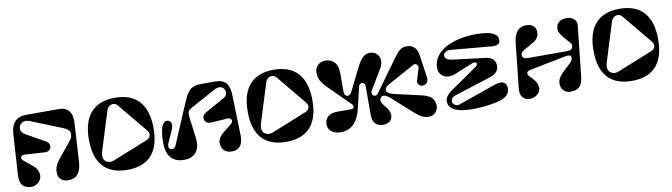

<svg xmlns="http://www.w3.org/2000/svg" viewBox="-37 -1415 7254 2072"><g transform="rotate(-10 3589.5 -379.5)"><path d="M61 -141.1 87.9 -577.1Q99.6 -759.8 258.8 -759.8H623Q690.4 -759.8 727.5 -715.8Q764.6 -671.9 759.8 -588.9L733.9 -158.2Q723.1 15.1 588.9 15.1Q536.6 15.1 506.8 -13.4Q477.1 -42 477.1 -87.9Q477.1 -127.9 492.2 -162.6Q507.3 -197.3 544.9 -243.2L666 -391.1Q687 -416.5 694.6 -434.6Q702.1 -452.6 702.1 -471.2Q702.1 -496.6 685.8 -514.9Q669.4 -533.2 627.9 -549.8L284.2 -688Q263.7 -695.8 244.1 -696Q224.6 -696.3 210.2 -688.7Q195.8 -681.2 184.8 -669.7Q173.8 -658.2 170.2 -642.8Q166.5 -627.4 168.7 -612.5Q170.9 -597.7 182.6 -582.3Q194.3 -566.9 213.9 -556.2L424.8 -438Q452.6 -422.4 457.8 -394.3Q462.9 -366.2 443.6 -345Q424.3 -323.7 390.1 -326.2L169.9 -339.8Q150.4 -341.3 138.2 -332Q126 -322.8 127 -307.6Q127.9 -292.5 144 -279.8L242.2 -199.2Q279.3 -168.9 290.8 -130.1Q302.2 -91.3 291 -59.8Q279.8 -28.3 250.7 -6.6Q221.7 15.1 183.1 15.1Q119.6 15.1 87.9 -20Q56.2 -55.2 61 -141.1Z M1234.9 -774.9Q1409.7 -774.9 1499.8 -674.6Q1589.8 -574.2 1589.8 -377.9Q1589.8 -182.1 1500 -83.5Q1410.2 15.1 1234.9 15.1Q1060.1 15.1 970.5 -83.5Q880.9 -182.1 880.9 -377.9Q880.9 -574.2 970.7 -674.6Q1060.5 -774.9 1234.9 -774.9ZM1515.6 -369.1 1252 -688Q1233.9 -709.5 1208.7 -711.4Q1183.6 -713.4 1162.6 -698Q1141.6 -682.6 1133.8 -657.2L999 -226.1Q988.8 -191.9 993.4 -164.1Q998 -136.2 1014.9 -121.6Q1031.7 -106.9 1057.1 -102.8Q1082.5 -98.6 1112.8 -111.8L1491.7 -264.2Q1527.8 -278.3 1534.4 -308.3Q1541 -338.4 1515.6 -369.1Z M1664.6 -208V-210.9Q1664.6 -266.1 1670.2 -307.9Q1675.8 -349.6 1684.3 -373Q1692.9 -396.5 1704.6 -410.9Q1716.3 -425.3 1726.8 -429.4Q1737.3 -433.6 1748.5 -433.1Q1759.3 -432.6 1769.3 -426.5Q1779.3 -420.4 1786.9 -408.4Q1794.4 -396.5 1793 -374.5Q1791.5 -352.5 1779.3 -325.2L1718.3 -189Q1710.4 -169.9 1711.9 -154.1Q1713.4 -138.2 1723.4 -130.6Q1733.4 -123 1745.6 -121.3Q1757.8 -119.6 1770.8 -128.7Q1783.7 -137.7 1791.5 -155.8L1976.6 -591.8Q1992.2 -628.9 2004.4 -652.6Q2016.6 -676.3 2033.2 -698.7Q2049.8 -721.2 2068.6 -733.4Q2087.4 -745.6 2113.5 -752.7Q2139.6 -759.8 2173.3 -759.8H2337.4Q2372.1 -759.8 2398.2 -750.7Q2424.3 -741.7 2441.2 -726.3Q2458 -710.9 2468.5 -687.3Q2479 -663.6 2483.6 -637.2Q2488.3 -610.8 2489.3 -577.1L2501.5 -141.1Q2505.4 15.1 2378.4 15.1Q2344.7 15.1 2318.4 1Q2292 -13.2 2278.8 -36.6Q2265.6 -60.1 2263.7 -87.6Q2261.7 -115.2 2276.6 -145.3Q2291.5 -175.3 2321.3 -199.2L2419.4 -277.8Q2435.5 -290.5 2437 -306.9Q2438.5 -323.2 2426.8 -333.7Q2415 -344.2 2395.5 -342.8L2207.5 -331.1Q2174.3 -329.1 2155 -350.8Q2135.7 -372.6 2140.1 -400.9Q2144.5 -429.2 2171.4 -444.8L2395.5 -570.8Q2427.7 -589.4 2426 -627.4Q2424.3 -665.5 2395 -682.9Q2365.7 -700.2 2318.4 -680.2L2037.6 -526.9Q2002.9 -507.8 1994.6 -488.3Q1986.3 -468.8 1992.2 -421.9L2021.5 -189.9Q2033.2 -97.2 1990.2 -41Q1947.3 15.1 1854.5 15.1Q1765.1 15.1 1714.8 -38.6Q1664.6 -92.3 1664.6 -208Z M2975.1 -774.9Q3149.9 -774.9 3240 -674.6Q3330.1 -574.2 3330.1 -377.9Q3330.1 -182.1 3240.2 -83.5Q3150.4 15.1 2975.1 15.1Q2800.3 15.1 2710.7 -83.5Q2621.1 -182.1 2621.1 -377.9Q2621.1 -574.2 2710.9 -674.6Q2800.8 -774.9 2975.1 -774.9ZM3255.9 -369.1 2992.2 -688Q2974.1 -709.5 2949 -711.4Q2923.8 -713.4 2902.8 -698Q2881.8 -682.6 2874 -657.2L2739.3 -226.1Q2729 -191.9 2733.6 -164.1Q2738.3 -136.2 2755.1 -121.6Q2772 -106.9 2797.4 -102.8Q2822.8 -98.6 2853 -111.8L3231.9 -264.2Q3268.1 -278.3 3274.7 -308.3Q3281.2 -338.4 3255.9 -369.1Z M3424.8 -663.1Q3424.8 -712.4 3457.5 -743.7Q3490.2 -774.9 3542.5 -774.9Q3601.6 -774.9 3639.2 -735.4Q3676.8 -695.8 3676.8 -612.8V-413.1Q3676.8 -382.8 3691.9 -368.7Q3707 -354.5 3726.8 -361.3Q3746.6 -368.2 3758.8 -393.1L3874.5 -627.9Q3915.5 -710 3949.5 -742.4Q3983.4 -774.9 4028.8 -774.9Q4072.3 -774.9 4103.5 -744.9Q4134.8 -714.8 4134.8 -671.9Q4134.8 -652.3 4128.9 -632.3Q4123 -612.3 4116.7 -600.1Q4110.4 -587.9 4098.6 -568.8L3979.5 -370.1Q3968.3 -352.1 3972.4 -337.9Q3976.6 -323.7 3986.6 -315.2Q3996.6 -306.6 4012.2 -309.8Q4027.8 -313 4039.6 -329.1L4282.7 -665Q4328.1 -728 4357.4 -751.5Q4386.7 -774.9 4431.6 -774.9Q4481.4 -774.9 4513.7 -745.8Q4545.9 -716.8 4554.7 -657.2L4590.8 -407.2Q4596.2 -368.2 4575.9 -347.2Q4555.7 -326.2 4526.9 -327.1Q4501 -328.6 4486.3 -348.1Q4471.7 -367.7 4481.4 -399.9L4518.6 -521Q4525.4 -543.9 4507.3 -560.8Q4489.3 -577.6 4464.8 -564L4169.4 -400.9Q4144.5 -387.2 4136 -374Q4127.4 -360.8 4129.9 -342.8Q4132.8 -322.3 4157.7 -310.1Q4182.6 -297.9 4229.5 -287.1L4494.6 -227.1Q4564.9 -210.9 4597.9 -185.3Q4630.9 -159.7 4639.6 -108.9Q4644.5 -78.6 4633.8 -50.3Q4623 -22 4598.4 -3.4Q4573.7 15.1 4541.5 15.1Q4499 15.1 4465.6 -0.5Q4432.1 -16.1 4383.8 -60.1L4170.4 -251Q4092.3 -321.8 4058.6 -272.9Q4037.1 -241.7 4087.9 -181.2L4103.5 -162.1Q4135.7 -124 4139.6 -82.5Q4143.6 -41 4116.5 -12.9Q4089.4 15.1 4037.6 15.1Q3921.9 15.1 3921.9 -118.2L3922.9 -429.2Q3922.9 -445.8 3913.3 -456.3Q3903.8 -466.8 3891.8 -468.3Q3879.9 -469.7 3868.2 -461.9Q3856.4 -454.1 3852.5 -438L3796.9 -203.1Q3745.1 15.1 3573.7 15.1Q3508.3 15.1 3471.4 -15.9Q3434.6 -46.9 3434.6 -94.2Q3434.6 -147.5 3470.2 -178.7Q3505.9 -210 3573.7 -210H3726.6Q3748.5 -210 3754.9 -226.6Q3761.2 -243.2 3743.7 -261.2L3511.7 -491.2Q3466.8 -535.6 3445.8 -575Q3424.8 -614.3 3424.8 -663.1Z M5337.4 -615.2 4897.5 -653.8Q4856.9 -657.2 4835.2 -642.1Q4813.5 -627 4813.5 -604Q4813.5 -557.6 4897.5 -546.9L5255.4 -502.9Q5308.6 -496.6 5333 -468.3Q5357.4 -439.9 5357.4 -399.9Q5357.4 -320.3 5255.4 -288.1L4865.7 -164.1Q4833 -153.3 4821.8 -139.2Q4810.5 -125 4810.5 -104Q4810.5 -91.8 4819.3 -78.6Q4828.1 -65.4 4845.2 -57.6Q4862.3 -49.8 4886.7 -58.1L5295.4 -201.2Q5359.9 -222.7 5393.6 -207.8Q5427.2 -192.9 5429.7 -147Q5431.6 -105.5 5412.4 -79.1Q5393.1 -52.7 5351.6 -33.2Q5307.1 -12.7 5207.5 2Q5107.9 16.6 5009.8 16.1Q4957 16.1 4913.6 9.8Q4870.1 3.4 4833.7 -11Q4797.4 -25.4 4776.9 -51.5Q4756.3 -77.6 4756.3 -113.8Q4756.3 -168.9 4826.7 -219.2L5124.5 -425.8Q5143.6 -439 5145.8 -454.3Q5147.9 -469.7 5134.5 -474.9Q5121.1 -480 5098.6 -472.2L4898.4 -390.1Q4848.1 -371.6 4807.4 -377.7Q4766.6 -383.8 4741 -413.8Q4715.3 -443.8 4715.3 -488.8Q4715.3 -555.2 4753.4 -609.9Q4791.5 -664.6 4856.7 -700Q4921.9 -735.4 5007.3 -754.6Q5092.8 -773.9 5189.5 -773.9Q5317.9 -773.9 5373.8 -747.1Q5429.7 -720.2 5429.7 -669.9Q5429.7 -606.9 5337.4 -615.2Z M6185.5 -774.9Q6231 -774.9 6262.9 -748Q6294.9 -721.2 6290.5 -678.2L6230.5 -122.1Q6228 -98.6 6223.4 -80.1Q6218.8 -61.5 6208.5 -43Q6198.2 -24.4 6183.6 -12.2Q6168.9 0 6145.3 7.6Q6121.6 15.1 6090.3 15.1Q6043 15.1 6015.1 -15.9Q5987.3 -46.9 5987.3 -87.9Q5987.3 -149.4 6042.5 -201.2L6135.3 -289.1Q6165.5 -316.4 6165.5 -348.1Q6165.5 -367.7 6143.3 -372.6Q6121.1 -377.4 6095.2 -370.1L5715.3 -294.9Q5684.6 -288.6 5674.1 -280.5Q5663.6 -272.5 5663.6 -259.8Q5663.6 -251.5 5668.7 -242.2Q5673.8 -232.9 5679.7 -226.8Q5685.5 -220.7 5697.3 -209.2Q5709 -197.8 5715.3 -190.9Q5764.2 -137.7 5764.2 -87.9Q5764.2 -45.4 5728.3 -15.1Q5692.4 15.1 5646.5 15.1Q5598.6 15.1 5568.6 -16.8Q5538.6 -48.8 5545.4 -115.2L5598.1 -607.9Q5600.6 -632.3 5605.5 -653.3Q5610.4 -674.3 5621.1 -697.5Q5631.8 -720.7 5646.7 -737.1Q5661.6 -753.4 5686 -764.2Q5710.4 -774.9 5741.2 -774.9Q5791.5 -774.9 5819.8 -749.8Q5848.1 -724.6 5848.1 -683.1Q5848.1 -650.4 5831.8 -623Q5815.4 -595.7 5788.6 -580.1L5674.3 -515.1Q5653.3 -502.9 5646.2 -491.2Q5639.2 -479.5 5639.2 -463.9Q5639.2 -444.3 5655 -433.6Q5670.9 -422.9 5697.3 -422.9H6122.6Q6154.3 -422.9 6170.7 -431.9Q6187 -440.9 6191.4 -461.9Q6194.3 -468.8 6192.6 -477.1Q6190.9 -485.4 6190.4 -489.3Q6189.9 -493.2 6185.1 -499.5Q6180.2 -505.9 6177.5 -508.8Q6174.8 -511.7 6168.7 -518.1Q6162.6 -524.4 6159.2 -527.8L6116.2 -577.1Q6067.4 -634.3 6067.4 -675.8Q6067.4 -719.7 6097.4 -747.3Q6127.4 -774.9 6185.5 -774.9Z M6764.2 -774.9Q6939 -774.9 7029.1 -674.6Q7119.1 -574.2 7119.1 -377.9Q7119.1 -182.1 7029.3 -83.5Q6939.5 15.1 6764.2 15.1Q6589.4 15.1 6499.8 -83.5Q6410.2 -182.1 6410.2 -377.9Q6410.2 -574.2 6500 -674.6Q6589.8 -774.9 6764.2 -774.9ZM7044.9 -369.1 6781.2 -688Q6763.2 -709.5 6738 -711.4Q6712.9 -713.4 6691.9 -698Q6670.9 -682.6 6663.1 -657.2L6528.3 -226.1Q6518.1 -191.9 6522.7 -164.1Q6527.3 -136.2 6544.2 -121.6Q6561 -106.9 6586.4 -102.8Q6611.8 -98.6 6642.1 -111.8L7021 -264.2Q7057.1 -278.3 7063.7 -308.3Q7070.3 -338.4 7044.9 -369.1Z"/></g></svg>

Font: Pilowlava
Style: Regular
Weight: 400
Designer: Anton Moglia, Jérémy Landes, Maksym Kobuzan (Cyrillic), Velvetyne Type Foundry
Foundry: Anton Moglia, Jérémy Landes, Velvetyne Type Foundry
Version: Version 1.001;hotconv 1.0.109;makeotfexe 2.5.65596